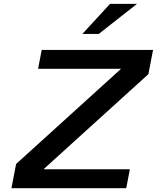

<svg xmlns="http://www.w3.org/2000/svg" viewBox="-20 -987 823 1007"><path d="M698.7 -966.8 498 -809.1H412.1L557.1 -966.8ZM642.1 0H40L64.5 -127L614.7 -626H179.7L198.7 -725.1H782.7L758.3 -598.1L208 -99.1H661.1Z"/></svg>

Font: Aurulent Sans
Style: BoldItalic
Weight: 700
Italic angle: -11°
Version: Version 2007.05.04